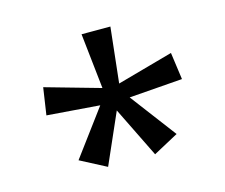

<svg xmlns="http://www.w3.org/2000/svg" viewBox="-73 -840 752 643"><g transform="rotate(-15 303.5 -519.0)"><path d="M138 -340 256 -499 73 -513 87 -607 278 -553 257 -745H357L336 -553L530 -607L543 -513L358 -499L478 -340L391 -293L305 -468L228 -293Z"/></g></svg>

Font: ukorean05
Style: Book
Weight: 400
Designer: Jelle Bosma - Monotype Design Team
Foundry: Monotype Imaging Inc.
Version: Version 2.003